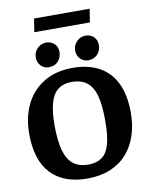

<svg xmlns="http://www.w3.org/2000/svg" viewBox="-107 -1082 920 1177"><g transform="rotate(-10 353.5 -493.5)"><path d="M341 18Q194 18 115 -65.5Q36 -149 36 -313Q36 -417 75 -496.5Q114 -576 188.5 -621Q263 -666 366 -666Q464 -666 532 -629Q600 -592 636 -518.5Q672 -445 672 -335Q672 -256 650.5 -191.5Q629 -127 587 -80Q545 -33 483 -7.5Q421 18 341 18ZM361 -65Q411 -65 444 -87.5Q477 -110 493 -163Q509 -216 509 -309Q509 -385 500 -437.5Q491 -490 471 -521.5Q451 -553 420.5 -567.5Q390 -582 348 -582Q319 -582 295 -574Q271 -566 253 -549Q235 -532 223 -503.5Q211 -475 204.5 -435Q198 -395 198 -340Q198 -240 215.5 -179.5Q233 -119 269.5 -92Q306 -65 361 -65ZM472 -695Q442 -695 422 -715.5Q402 -736 402 -768Q402 -800 425 -823.5Q448 -847 480 -847Q510 -847 530.5 -828Q551 -809 551 -775Q551 -743 529.5 -719Q508 -695 472 -695ZM227 -695Q197 -695 177 -715.5Q157 -736 157 -768Q157 -800 180 -823.5Q203 -847 235 -847Q265 -847 285.5 -828Q306 -809 306 -775Q306 -743 284.5 -719Q263 -695 227 -695ZM175 -922 188 -1005H534L521 -922Z"/></g></svg>

Font: Faustina
Style: Bold
Weight: 700
Designer: Alfonso Garcia
Foundry: http://www.omnibus-type.com
Version: Version 1.200